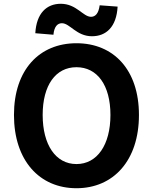

<svg xmlns="http://www.w3.org/2000/svg" viewBox="-20 -983 810 1017"><path d="M385 14C581 14 716 -133 716 -374C716 -614 581 -754 385 -754C189 -754 54 -614 54 -374C54 -133 189 14 385 14ZM385 -114C275 -114 206 -216 206 -374C206 -532 275 -627 385 -627C495 -627 565 -532 565 -374C565 -216 495 -114 385 -114ZM467 -791C542 -791 597 -840 603 -948L508 -955C502 -911 485 -894 462 -894C420 -894 385 -963 302 -963C227 -963 173 -913 167 -807L263 -799C267 -843 285 -860 308 -860C350 -860 385 -791 467 -791Z"/></svg>

Font: Noto Sans JP
Style: Bold
Weight: 700
Designer: Ryoko NISHIZUKA 西塚涼子 (kana, bopomofo & ideographs); Paul D. Hunt (Latin, Greek & Cyrillic); Sandoll Communications 산돌커뮤니
Foundry: Adobe
Version: Version 2.004;hotconv 1.0.118;makeotfexe 2.5.65603